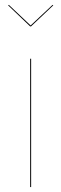

<svg xmlns="http://www.w3.org/2000/svg" viewBox="-20 -754 247 774"><path d="M191.9 -734.4 194.8 -732.4 105 -647.5H101.6L12.7 -732.4L15.6 -734.4L103.5 -651.4ZM105.5 -517.1V0H101.6V-517.1Z"/></svg>

Font: Fira Sans Compressed Four
Style: Regular
Weight: 100
Width: 1
Designer: Carrois Corporate & Edenspiekermann AG
Foundry: Carrois Corporate GbR & Edenspiekermann AG
Version: Version 4.203;PS 004.203;hotconv 1.0.88;makeotf.lib2.5.64775